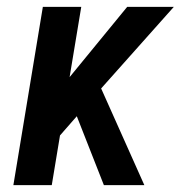

<svg xmlns="http://www.w3.org/2000/svg" viewBox="-20 -540 540 560"><path d="M283 0 204 -201 155 -145 131 0H19L105 -520H217L183 -315L351 -520H487L275 -282L401 0Z"/></svg>

Font: Iosevka Oblique
Style: Bold
Weight: 700
Italic angle: -9°
Monospace: yes
Designer: Belleve Invis
Foundry: Belleve Invis
Version: Version 32.5.0; ttfautohint (v1.8.4)